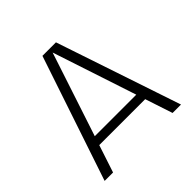

<svg xmlns="http://www.w3.org/2000/svg" viewBox="-180 -857 1015 1015"><g transform="rotate(-45 327.5 -350.0)"><path d="M153 -204H501L525 -154H129ZM277 -700H336L105 0H42ZM319 -700H378L613 0H550Z"/></g></svg>

Font: Moderustic Light
Style: Regular
Weight: 300
Designer: Tural Alisoy
Foundry: TAFT Foundry
Version: Version 2.120